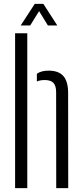

<svg xmlns="http://www.w3.org/2000/svg" viewBox="-20 -972 428 992"><path d="M58 0V-800H121V0ZM270.5 0 270 -495Q270 -529 256 -543.8Q242 -558.5 211 -558.5Q187.5 -558.5 170.5 -551V-591Q193 -607 231 -607Q283 -607 307.5 -579Q332 -551 332 -491L332.5 0ZM87 -840.5 159.5 -952H204L276 -840.5H227.5L182 -914.5L136 -840.5Z"/></svg>

Font: Big Shoulders Stencil Text Light
Style: Regular
Weight: 300
Designer: Patric King
Foundry: XO Type Co
Version: Version 1.000